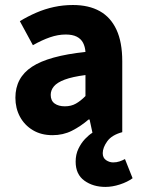

<svg xmlns="http://www.w3.org/2000/svg" viewBox="-20 -528 567 767"><path d="M401.2 218.7Q351.8 218.7 317 193.6Q282.2 168.4 282.2 117.8Q282.2 89.2 293.2 66.3Q304.2 43.3 319.9 26.9Q335.5 10.6 349.3 2.2L337.9 -50.6H333.9Q302.2 -23.2 267.1 -5.6Q232.1 12 189.8 12Q144.5 12 111.2 -8Q78 -27.9 59.7 -61.8Q41.5 -95.7 41.5 -137.6Q41.5 -217.8 107.9 -261.4Q174.4 -305 321.4 -320.5Q319.9 -341.6 311.7 -357.2Q303.4 -372.9 286.5 -381.5Q269.5 -390.1 242.6 -390.1Q211.7 -390.1 179.7 -379Q147.7 -368 111.4 -347.4L59.3 -443.4Q90.8 -462.6 125 -477.4Q159.2 -492.2 195.8 -500.1Q232.4 -508 271.4 -508Q334.6 -508 378.5 -483.5Q422.3 -459 445.3 -409.3Q468.4 -359.6 468.4 -283.3V0Q426.4 11.3 408.4 36.5Q390.4 61.7 390.4 83.9Q390.4 102.6 403.7 111.7Q417.1 120.8 431.9 120.8Q445.9 120.8 457.6 116.8Q469.3 112.8 479.2 107.4L509.7 184Q489 199.1 458.9 208.9Q428.8 218.7 401.2 218.7ZM239.2 -103.3Q264.2 -103.3 283.2 -114.1Q302.3 -124.9 321.4 -144.3V-228.2Q269 -221.3 238.7 -210Q208.4 -198.6 195.5 -183.2Q182.6 -167.8 182.6 -149Q182.6 -125.8 198.2 -114.5Q213.7 -103.3 239.2 -103.3Z"/></svg>

Font: SourceSans3VF
Style: Regular
Weight: 200
Designer: Paul D. Hunt
Foundry: Adobe
Version: Version 3.052;hotconv 1.1.0;makeotfexe 2.6.0